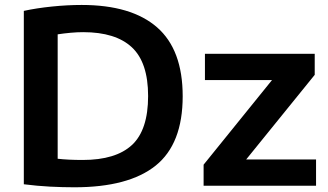

<svg xmlns="http://www.w3.org/2000/svg" viewBox="-20 -768 1356 794"><path d="M287.5 6.5Q239.5 6.5 186.5 3.8Q133.5 1 78.5 -6V-723Q131.5 -734.5 195.2 -741Q259 -747.5 317.5 -747.5Q523.5 -747.5 629.5 -655Q735.5 -562.5 735.5 -370Q735.5 -173 623.8 -83.2Q512 6.5 287.5 6.5ZM322 -106.5Q459 -106.5 525.8 -168.5Q592.5 -230.5 592.5 -371Q592.5 -509.5 525.5 -572.2Q458.5 -635 324 -635Q299.5 -635 272 -632.5Q244.5 -630 218.5 -626V-111.5Q261.5 -106.5 322 -106.5ZM822 0V-87L1105 -437H827.5V-545.5H1281.5V-458.5L998 -108.5H1287V0Z"/></svg>

Font: Encode Sans SemiExpanded SemiExpanded SemiBold
Style: Regular
Weight: 600
Width: 6
Designer: Multiple Designers
Foundry: Impallari Type
Version: Version 3.000; ttfautohint (v1.8.3) -l 8 -r 50 -G 200 -x 14 